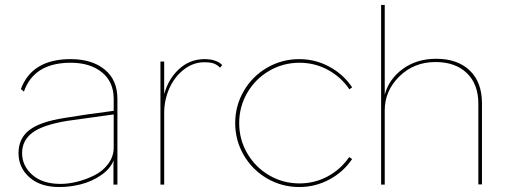

<svg xmlns="http://www.w3.org/2000/svg" viewBox="-20 -750 2057 780"><path d="M267.1 -509.8Q353.5 -509.8 405.3 -467.5Q457 -425.3 457 -348.1V-76.2V0H440.9V-82L441.9 -99.1Q428.2 -64 390.6 -38.3Q353 -12.7 309.3 -1.5Q265.6 9.8 221.2 9.8Q143.6 9.8 99.4 -29.8Q55.2 -69.3 55.2 -127.9Q55.2 -187.5 98.9 -221.4Q142.6 -255.4 243.2 -271Q324.2 -284.7 441.9 -299.8V-348.1Q441.9 -417.5 394 -456.3Q346.2 -495.1 267.1 -495.1Q118.2 -495.1 77.1 -377.9L64.9 -388.2Q109.9 -509.8 267.1 -509.8ZM69.8 -127.9Q69.8 -76.2 111.3 -39.6Q152.8 -2.9 226.1 -2.9Q257.3 -2.9 293 -11.7Q328.6 -20.5 362.8 -37.4Q397 -54.2 419.4 -84Q441.9 -113.8 441.9 -150.9V-285.2L252 -258.8Q152.8 -242.2 111.3 -210.7Q69.8 -179.2 69.8 -127.9Z M811 -509.8Q858.9 -509.8 882.8 -485.8L874 -475.1Q862.8 -486.3 849.4 -491.7Q835.9 -497.1 810.1 -497.1Q764.6 -497.1 726.6 -467.3Q688.5 -437.5 667.7 -390.4Q647 -343.3 647 -291V0H631.8V-500H647V-367.2Q663.6 -429.2 707.5 -469.5Q751.5 -509.8 811 -509.8Z M1195.8 -509.8Q1261.2 -509.8 1318.4 -478.8Q1375.5 -447.8 1410.6 -395L1399.4 -387.2Q1365.7 -437 1312.3 -466.1Q1258.8 -495.1 1196.8 -495.1Q1129.9 -495.1 1073.5 -462.2Q1017.1 -429.2 984.4 -372.8Q951.7 -316.4 951.7 -250Q951.7 -183.6 984.4 -127.2Q1017.1 -70.8 1073.5 -37.8Q1129.9 -4.9 1196.8 -4.9Q1258.8 -4.9 1311.8 -33.7Q1364.7 -62.5 1398.4 -111.8L1410.6 -104Q1375 -51.3 1318.1 -20.8Q1261.2 9.8 1195.8 9.8Q1125 9.8 1064.9 -25.1Q1004.9 -60.1 970.2 -119.9Q935.5 -179.7 935.5 -250Q935.5 -320.3 970.2 -380.1Q1004.9 -439.9 1064.9 -474.9Q1125 -509.8 1195.8 -509.8Z M1543 -730V-365.2Q1560.1 -429.2 1616.7 -470.2Q1673.3 -511.2 1752 -511.2Q1838.9 -511.2 1888.4 -463.6Q1938 -416 1938 -330.1V-1H1923.3V-328.1Q1923.3 -408.2 1876.5 -453.1Q1829.6 -498 1749 -498Q1662.1 -498 1602.5 -439.7Q1543 -381.3 1543 -301.8V0H1528.3V-730Z"/></svg>

Font: Human Sans Thin
Style: Regular
Weight: 100
Designer: Tim Radville
Foundry: Continuum
Version: Version 1.000;FEAKit 1.0